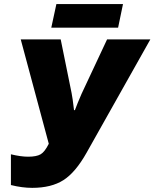

<svg xmlns="http://www.w3.org/2000/svg" viewBox="-20 -906 753 936"><path d="M340.8 -369.1H345.2Q356 -398.9 377.9 -449.2L502 -713.9H712.9L401.9 -161.1Q348.1 -65.4 289.1 -27.8Q230 9.8 137.2 9.8Q87.9 9.8 33.2 -3.9V-153.8Q81.5 -142.1 117.2 -142.1Q157.7 -142.1 178 -153.8Q198.2 -165.5 217.8 -205.1L81.1 -713.9H275.9L329.1 -452.1Q334 -428.7 340.8 -369.1ZM254.9 -886.2H579.6L555.7 -771H230Z"/></svg>

Font: Open Sans Extrabold
Style: Italic
Weight: 800
Italic angle: -12°
Foundry: Ascender Corporation
Version: Version 1.10